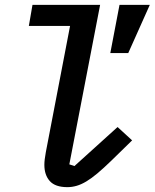

<svg xmlns="http://www.w3.org/2000/svg" viewBox="-20 -760 640 792"><path d="M509 -541H435L473 -740H598ZM258 12Q208 12 185.5 -13Q163 -38 163 -80Q163 -100 169 -132L269 -653H99L114 -740H393L266 -82L287 -75L465 -236L525 -181L439 -97Q407 -66 382 -45Q357 -24 336 -11.5Q315 1 296 6.5Q277 12 258 12Z"/></svg>

Font: IBM Plex Mono Medium
Style: Italic
Weight: 500
Italic angle: -9°
Monospace: yes
Designer: Mike Abbink, Paul van der Laan, Pieter van Rosmalen
Foundry: Bold Monday
Version: Version 2.3